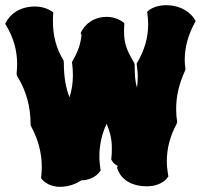

<svg xmlns="http://www.w3.org/2000/svg" viewBox="-26 -701 782 740"><path d="M725 -625C724 -628 693 -681 614 -681C570 -681 547 -661 546 -660L541 -655L542 -649C544 -635 545 -621 545 -608C545 -556 531 -507 503 -460L501 -457V-452C503 -436 505 -420 505 -404C505 -390 504 -377 502 -363C495 -386 493 -410 493 -452L491 -459C464 -505 452 -531 452 -581C452 -588 452 -596 453 -605V-612L448 -616C446 -617 423 -636 386 -636C311 -636 287 -577 287 -578L285 -573L288 -567V-566C285 -531 274 -501 253 -465L251 -461L252 -457C254 -441 255 -425 255 -411C255 -382 251 -355 242 -326C226 -366 220 -410 220 -461L219 -468C191 -513 178 -563 178 -619C178 -628 178 -637 179 -646V-653L174 -657C172 -658 148 -676 109 -676C23 -676 -3 -614 -3 -615L-6 -609L-3 -604C26 -557 40 -507 40 -454C40 -441 39 -429 38 -416L40 -408C75 -352 92 -290 92 -220L94 -214C122 -162 135 -110 135 -58C135 -45 134 -33 133 -20L132 -15L135 -11C136 -10 157 19 205 19C240 19 268 7 287 -6C337 -7 358 -38 359 -40L362 -44L361 -49C359 -65 357 -81 357 -97C357 -141 366 -184 385 -224C399 -190 405 -163 405 -132C405 -119 405 -105 403 -90V-85L406 -81C406 -80 413 -69 428 -61L425 -56L426 -52C426 -52 442 17 540 17C597 17 619 -15 620 -17L623 -21L622 -26C619 -44 617 -62 617 -80C617 -130 630 -178 655 -224L657 -232C654 -249 653 -265 653 -282C653 -330 664 -378 687 -428L689 -434C687 -446 686 -458 686 -470C686 -519 699 -566 725 -614L728 -620Z"/></svg>

Font: Hanalei Fill
Style: Regular
Weight: 400
Designer: Astigmatic (AOETI)
Foundry: Astigmatic (AOETI)
Version: Version 1.000